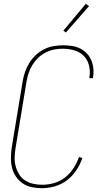

<svg xmlns="http://www.w3.org/2000/svg" viewBox="-20 -981 540 1009"><path d="M200 8Q173 8 146.5 2.5Q120 -3 99 -17.5Q78 -32 63.5 -53.5Q49 -75 43 -100.5Q37 -126 37.5 -153.5Q38 -181 42 -208L99 -553Q103 -578 111.5 -602.5Q120 -627 134 -650Q148 -673 168 -691.5Q188 -710 211.5 -722Q235 -734 261 -738.5Q287 -743 311 -743Q335 -743 358 -739.5Q381 -736 400.5 -726.5Q420 -717 435.5 -701Q451 -685 459.5 -665Q468 -645 470.5 -622Q473 -599 469 -575L468 -570H449L450 -575Q455 -606 448 -636Q441 -666 420.5 -687Q400 -708 370.5 -716.5Q341 -725 310 -725Q287 -725 264 -720.5Q241 -716 219.5 -705Q198 -694 180 -676.5Q162 -659 149.5 -638.5Q137 -618 130 -595.5Q123 -573 119 -550L62 -205Q58 -181 57 -156Q56 -131 62 -108.5Q68 -86 80 -66Q92 -46 111 -33.5Q130 -21 153.5 -15.5Q177 -10 202 -10Q233 -10 264.5 -19Q296 -28 322 -48.5Q348 -69 366.5 -97.5Q385 -126 395 -156L413 -151Q402 -118 381.5 -87Q361 -56 332.5 -34Q304 -12 269 -2Q234 8 200 8ZM326 -810 313 -820 431 -961 448 -949Z"/></svg>

Font: Iosevka Term Curly Thin
Style: Italic
Weight: 100
Italic angle: -9°
Designer: Belleve Invis
Foundry: Belleve Invis
Version: Version 32.3.0